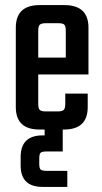

<svg xmlns="http://www.w3.org/2000/svg" viewBox="-20 -508 400 753"><path d="M135 -488H233Q327 -488 327 -399V-216H130V-100Q130 -83 136 -77Q142 -71 160 -71H206Q224 -71 230 -77Q236 -83 236 -101V-141H324V-88Q324 0 231 0H226V86H163Q145 86 139.5 91Q134 96 134 113V135Q134 152 139.5 157Q145 162 163 162H244V225H147Q61 225 61 141V108Q61 23 147 23H155V0H135Q42 0 42 -88V-399Q42 -488 135 -488ZM130 -282H238V-388Q238 -405 232.5 -411Q227 -417 209 -417H160Q142 -417 136 -411Q130 -405 130 -388Z"/></svg>

Font: Teko Regular
Style: Regular
Weight: 400
Designer: Manushi Parikh, Jonny Pinhorn
Foundry: Indian Type Foundry
Version: Version 1.105;PS 1.0;hotconv 1.0.78;makeotf.lib2.5.61930; tt